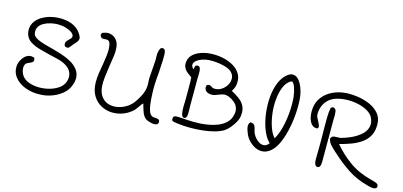

<svg xmlns="http://www.w3.org/2000/svg" viewBox="-65 -1074 3335 1590"><g transform="rotate(15 1602.0 -278.5)"><path d="M325 54Q246 60 184 37Q122 14 88.5 -30Q55 -74 61 -131Q63 -148 72.5 -168.5Q82 -189 98 -206Q114 -223 136 -230Q158 -237 185 -226Q191 -204 184.5 -194Q178 -184 147 -172Q130 -165 125 -156Q113 -137 118 -107Q123 -77 140 -54Q163 -26 202 -13Q241 0 286 0Q331 0 374 -12Q417 -24 449.5 -47Q482 -70 494 -102Q510 -143 497 -179.5Q484 -216 444 -239Q416 -256 377 -266Q338 -276 297 -285Q251 -296 206 -309Q161 -322 128 -344Q95 -366 84 -403Q70 -454 93 -497.5Q116 -541 171 -568Q216 -590 267.5 -596Q319 -602 367 -593Q415 -584 447 -560Q470 -544 487.5 -518Q505 -492 505 -475Q504 -462 495.5 -450.5Q487 -439 478 -429Q466 -417 457 -404Q440 -380 430 -378.5Q420 -377 404 -384Q395 -402 399.5 -416Q404 -430 424 -448Q433 -456 438.5 -463Q444 -470 444 -479Q444 -496 423.5 -511Q403 -526 371 -535.5Q339 -545 303 -545Q273 -545 241 -537.5Q209 -530 183 -515.5Q157 -501 143.5 -478Q130 -455 136 -423Q139 -405 157.5 -391.5Q176 -378 202.5 -368.5Q229 -359 257.5 -351.5Q286 -344 309 -338Q347 -328 390.5 -314Q434 -300 472.5 -279Q511 -258 536 -227Q585 -164 542 -72Q526 -39 492.5 -11.5Q459 16 415.5 33Q372 50 325 54Z M919 44Q870 42 826.5 18.5Q783 -5 756 -50.5Q729 -96 728 -164Q728 -201 733.5 -240Q739 -279 746 -316Q746 -317 747 -320Q754 -363 759 -404Q764 -445 759 -480Q755 -511 744 -520.5Q733 -530 710 -527Q710 -527 709 -527Q700 -526 689 -527Q678 -528 673 -538Q664 -547 668 -560.5Q672 -574 684 -575Q715 -587 743.5 -580.5Q772 -574 792 -552Q812 -530 817 -497Q823 -459 817 -413.5Q811 -368 803 -321V-319Q803 -318 802 -316Q795 -268 789.5 -221Q784 -174 788.5 -132.5Q793 -91 815 -60Q838 -28 872.5 -16.5Q907 -5 945 -10Q983 -15 1018 -34Q1053 -53 1077 -81Q1099 -108 1121 -149Q1143 -190 1148 -227Q1150 -237 1150 -249.5Q1150 -262 1149 -275V-276Q1148 -285 1148 -294.5Q1148 -304 1148 -313Q1149 -330 1150.5 -348Q1152 -366 1153 -385Q1155 -399 1155.5 -413Q1156 -427 1157 -440Q1158 -447 1158 -454Q1158 -461 1159 -468Q1159 -469 1159 -474Q1158 -484 1158 -502Q1158 -520 1161 -539Q1164 -558 1172.5 -570Q1181 -582 1198 -578Q1216 -574 1218 -535.5Q1220 -497 1214 -414Q1213 -407 1213 -401.5Q1213 -396 1213 -390Q1212 -374 1211 -358.5Q1210 -343 1208 -330Q1207 -308 1205.5 -288.5Q1204 -269 1204 -252Q1204 -199 1207.5 -146Q1211 -93 1222 -55.5Q1233 -18 1256 -9Q1258 -8 1261 -7.5Q1264 -7 1270 -6H1276Q1288 -6 1303 -2.5Q1318 1 1319 19Q1319 38 1305 43.5Q1291 49 1271 46Q1251 43 1233.5 36.5Q1216 30 1210 25Q1187 8 1175 -26.5Q1163 -61 1154 -95Q1145 -88 1138.5 -78.5Q1132 -69 1126 -60Q1111 -38 1103 -29Q1065 9 1016.5 27.5Q968 46 919 44Z M1471 -8Q1468 -8 1464.5 -8.5Q1461 -9 1458 -10Q1438 -12 1427.5 -16.5Q1417 -21 1420 -41Q1421 -61 1446.5 -62Q1472 -63 1515 -59Q1518 -59 1521 -58.5Q1524 -58 1527 -58Q1664 -48 1759 -73.5Q1854 -99 1889 -157Q1900 -174 1906.5 -205Q1913 -236 1902 -263Q1895 -283 1875 -301Q1855 -319 1830 -330Q1805 -341 1783 -340Q1773 -339 1761.5 -335.5Q1750 -332 1739 -327Q1723 -320 1706 -315Q1689 -310 1669 -312Q1639 -316 1626.5 -333.5Q1614 -351 1621 -375L1622 -377Q1641 -393 1668 -373Q1671 -371 1674.5 -369Q1678 -367 1685 -366Q1720 -363 1749.5 -381.5Q1779 -400 1795.5 -430Q1812 -460 1808 -492Q1804 -524 1772 -547Q1746 -565 1693.5 -575Q1641 -585 1588 -583Q1559 -581 1531.5 -572Q1504 -563 1485 -548Q1466 -533 1463.5 -514.5Q1461 -496 1482 -475Q1483 -477 1483 -479.5Q1483 -482 1484 -486Q1485 -495 1489.5 -505Q1494 -515 1510 -514Q1527 -513 1532 -493Q1537 -473 1535 -429Q1535 -420 1534 -416V-174Q1534 -168 1534 -162Q1534 -156 1535 -150Q1537 -104 1531.5 -85.5Q1526 -67 1510 -67Q1490 -67 1485 -105.5Q1480 -144 1484 -220V-238Q1484 -295 1484 -325.5Q1484 -356 1483.5 -374Q1483 -392 1481 -408L1466 -418Q1450 -429 1434.5 -443Q1419 -457 1411 -478Q1403 -499 1409 -531Q1416 -565 1446.5 -590Q1477 -615 1525 -628Q1573 -641 1632 -638Q1678 -636 1721.5 -623Q1765 -610 1799 -586Q1833 -562 1850 -526Q1867 -490 1859 -442Q1857 -429 1850 -413Q1843 -397 1835 -386Q1870 -367 1901 -345Q1932 -323 1949.5 -291Q1967 -259 1962 -208Q1959 -180 1942.5 -150Q1926 -120 1904.5 -95Q1883 -70 1863 -57Q1833 -38 1788 -25.5Q1743 -13 1689.5 -7Q1636 -1 1579.5 -1Q1523 -1 1471 -8Z M2271 8Q2239 32 2205.5 33Q2172 34 2142 18Q2112 2 2089 -23Q2066 -48 2055 -76Q2040 -111 2038 -134.5Q2036 -158 2050 -172L2052 -174Q2075 -173 2084.5 -163Q2094 -153 2101 -121Q2103 -114 2104.5 -108Q2106 -102 2108 -97Q2117 -76 2133.5 -57Q2150 -38 2170.5 -27.5Q2191 -17 2212 -20.5Q2233 -24 2250 -48Q2222 -74 2201 -118Q2180 -162 2167.5 -217Q2155 -272 2152 -331Q2149 -390 2156.5 -446Q2164 -502 2184 -548Q2204 -594 2236 -622Q2264 -647 2288 -647Q2312 -647 2331 -630Q2350 -613 2364 -585.5Q2378 -558 2386 -526.5Q2394 -495 2396 -467Q2401 -401 2395 -329Q2389 -257 2373 -189.5Q2357 -122 2331.5 -70Q2306 -18 2271 8ZM2279 -98Q2304 -140 2319.5 -198.5Q2335 -257 2341.5 -325.5Q2348 -394 2343 -463Q2342 -476 2337.5 -499Q2333 -522 2325.5 -545Q2318 -568 2308 -581Q2298 -594 2285 -586Q2250 -565 2231 -518.5Q2212 -472 2206.5 -412Q2201 -352 2208.5 -291Q2216 -230 2234 -178.5Q2252 -127 2279 -98Z M3125 81Q3025 55 2948.5 4Q2872 -47 2806 -108Q2802 -111 2798.5 -114.5Q2795 -118 2790 -122Q2768 -142 2748 -163.5Q2728 -185 2723 -216Q2730 -230 2739.5 -235.5Q2749 -241 2785 -241Q2790 -241 2797 -241.5Q2804 -242 2809 -243Q2837 -251 2870.5 -264Q2904 -277 2934.5 -296Q2965 -315 2987 -339.5Q3009 -364 3016 -395.5Q3023 -427 3007 -465Q2994 -496 2959.5 -517.5Q2925 -539 2878.5 -550Q2832 -561 2782.5 -560.5Q2733 -560 2689.5 -547Q2646 -534 2619 -507Q2597 -486 2584 -455.5Q2571 -425 2570 -394Q2569 -372 2574.5 -359.5Q2580 -347 2588 -333Q2605 -302 2607.5 -289Q2610 -276 2599 -268Q2557 -264 2534.5 -308.5Q2512 -353 2519 -423Q2525 -475 2556 -516Q2587 -557 2638 -582.5Q2689 -608 2754 -613Q2805 -616 2860 -607.5Q2915 -599 2962.5 -577.5Q3010 -556 3040 -520Q3070 -484 3071 -432Q3073 -374 3051 -333Q3029 -292 2990.5 -265Q2952 -238 2904.5 -220.5Q2857 -203 2807 -190Q2868 -117 2947.5 -59.5Q3027 -2 3140 27Q3174 35 3188 42Q3202 49 3203 58Q3207 75 3199 82Q3191 89 3177.5 89.5Q3164 90 3150.5 87Q3137 84 3128 82Q3126 81 3125 81ZM2683 40Q2665 40 2658 17.5Q2651 -5 2654 -60Q2654 -65 2654.5 -86Q2655 -107 2655 -135.5Q2655 -164 2655 -192.5Q2655 -221 2654.5 -243Q2654 -265 2654 -272Q2653 -328 2654 -377.5Q2655 -427 2662 -458Q2664 -465 2671 -468Q2678 -471 2682 -471Q2704 -468 2708.5 -444.5Q2713 -421 2710 -369V-59Q2712 -4 2706.5 18Q2701 40 2683 40Z"/></g></svg>

Font: Yuji Hentaigana Akari
Style: Regular
Weight: 400
Designer: Kataoka Yuji
Foundry: Kinuta Font Factory
Version: Version 3.002